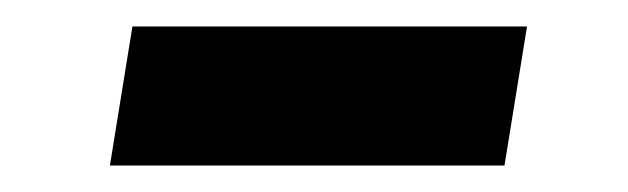

<svg xmlns="http://www.w3.org/2000/svg" viewBox="-20 -342 474 145"><path d="M63 -217 80 -322H378L361 -217Z"/></svg>

Font: Nunito Sans 8pt
Style: Bold Italic
Weight: 700
Italic angle: -9°
Version: Version 3.101;gftools[0.9.27]